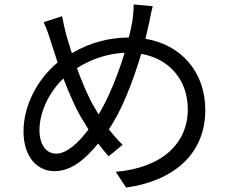

<svg xmlns="http://www.w3.org/2000/svg" viewBox="-20 -802 1040 866"><path d="M542 -564C511 -461 468 -357 425 -286L405 -319C381 -359 352 -426 327 -495C393 -536 464 -560 542 -564ZM260 -729 177 -702C189 -676 201 -643 210 -612L240 -520C149 -446 86 -325 86 -210C86 -93 149 -30 225 -30C300 -30 361 -80 423 -155C438 -134 454 -115 470 -97L533 -149C512 -169 491 -193 471 -219C528 -301 579 -432 617 -559C746 -537 827 -439 827 -309C827 -155 711 -45 502 -27L549 44C763 14 906 -107 906 -306C906 -478 796 -601 636 -627L652 -696C656 -715 662 -749 669 -774L583 -782C583 -759 580 -726 577 -706C573 -682 567 -658 561 -633C474 -632 389 -612 304 -562L280 -640C273 -668 265 -701 260 -729ZM379 -218C335 -159 282 -109 233 -109C188 -109 158 -150 158 -216C158 -294 200 -386 266 -448C295 -372 327 -301 356 -256Z"/></svg>

Font: Noto Sans Mono CJK HK
Style: Regular
Weight: 400
Designer: Ryoko NISHIZUKA 西塚涼子 (kana, bopomofo & ideographs); Paul D. Hunt (Latin, Greek & Cyrillic); Sandoll Communications 산돌커뮤니
Foundry: Adobe
Version: Version 2.004;hotconv 1.0.118;makeotfexe 2.5.65603